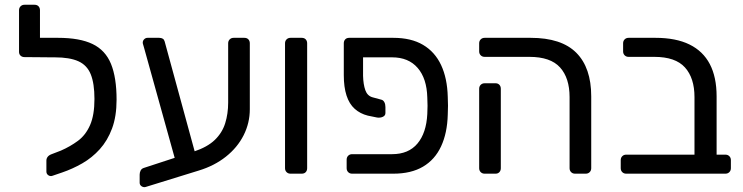

<svg xmlns="http://www.w3.org/2000/svg" viewBox="-20 -730 3121 807"><path d="M200 9Q191 12 183 6.5Q175 1 175 -9V-55Q175 -64 180.5 -71Q186 -78 197 -82L236 -97Q275 -114 307.5 -138Q340 -162 358.5 -204Q377 -246 377 -314Q377 -379 361.5 -417.5Q346 -456 309.5 -472.5Q273 -489 210 -489H180Q170 -489 163.5 -495.5Q157 -502 157 -512V-548Q157 -558 163.5 -564.5Q170 -571 180 -571H224Q315 -571 369 -545Q423 -519 446.5 -461.5Q470 -404 470 -311Q470 -241 451 -190Q432 -139 399.5 -103Q367 -67 326 -43.5Q285 -20 241 -5ZM202 -489 83 -490Q73 -490 66.5 -496Q60 -502 60 -512V-687Q60 -697 66.5 -703.5Q73 -710 83 -710H125Q136 -710 142 -703.5Q148 -697 148 -687V-571H204Z M595 55Q585 59 576 53.5Q567 48 567 38V4Q567 -5 571 -13Q575 -21 584 -24L795 -93Q852 -112 883 -142Q914 -172 926.5 -212Q939 -252 939 -299V-548Q939 -558 945.5 -564.5Q952 -571 962 -571H1007Q1018 -571 1024 -564.5Q1030 -558 1030 -548V-271Q1030 -213 1004 -161.5Q978 -110 929.5 -71.5Q881 -33 815 -13ZM726 -24 585 -531Q583 -539 581.5 -543Q580 -547 580 -551Q580 -559 586 -565Q592 -571 600 -571H649Q668 -571 672 -556L811 -47Z M1201 0Q1191 0 1184.5 -6.5Q1178 -13 1178 -23V-548Q1178 -558 1184.5 -564.5Q1191 -571 1201 -571H1248Q1259 -571 1265 -564.5Q1271 -558 1271 -548V-23Q1271 -13 1265 -6.5Q1259 0 1248 0Z M1506 -489V-411Q1507 -375 1515.5 -351Q1524 -327 1546 -321L1583 -311Q1591 -309 1595.5 -300.5Q1600 -292 1600 -280V-255Q1600 -244 1589 -239Q1578 -234 1565 -236L1526 -244Q1494 -252 1471 -272.5Q1448 -293 1436.5 -328.5Q1425 -364 1425 -414V-548Q1425 -558 1431 -564.5Q1437 -571 1448 -571H1633Q1708 -571 1758 -541.5Q1808 -512 1834 -456.5Q1860 -401 1862 -323Q1863 -308 1863 -285.5Q1863 -263 1862 -248Q1860 -171 1834 -115Q1808 -59 1758 -29.5Q1708 0 1633 0H1460Q1450 0 1443.5 -6.5Q1437 -13 1437 -23V-59Q1437 -69 1443.5 -75.5Q1450 -82 1460 -82H1628Q1697 -82 1734.5 -126.5Q1772 -171 1776 -251Q1777 -266 1777 -285.5Q1777 -305 1776 -320Q1774 -400 1735.5 -444.5Q1697 -489 1628 -489Z M2397 0Q2387 0 2380.5 -6.5Q2374 -13 2374 -23V-322Q2374 -402 2334 -446.5Q2294 -491 2205 -491H2017Q2007 -491 2000.5 -497.5Q1994 -504 1994 -514V-548Q1994 -558 2000.5 -564.5Q2007 -571 2017 -571H2210Q2340 -571 2402.5 -508Q2465 -445 2465 -325V-23Q2465 -13 2458.5 -6.5Q2452 0 2442 0ZM2017 0Q2007 0 2000.5 -6.5Q1994 -13 1994 -23V-357Q1994 -367 2000.5 -373.5Q2007 -380 2017 -380H2063Q2073 -380 2079 -373.5Q2085 -367 2085 -357V-23Q2085 -13 2079 -6.5Q2073 0 2063 0Z M2612 0Q2602 0 2595.5 -6.5Q2589 -13 2589 -23V-57Q2589 -67 2595.5 -73.5Q2602 -80 2612 -80H2899V-322Q2899 -402 2859 -446.5Q2819 -491 2730 -491H2622Q2612 -491 2605.5 -497.5Q2599 -504 2599 -514V-548Q2599 -558 2605.5 -564.5Q2612 -571 2622 -571H2735Q2821 -571 2878 -543Q2935 -515 2963.5 -460.5Q2992 -406 2992 -325V-80H3029Q3039 -80 3045.5 -73.5Q3052 -67 3052 -57V-23Q3052 -13 3045.5 -6.5Q3039 0 3029 0Z"/></svg>

Font: RubikRegular
Style: Regular
Weight: 400
Designer: Hubert and Fischer
Foundry: Hubert and Fischer
Version: Version 2.300;gftools[0.9.30]